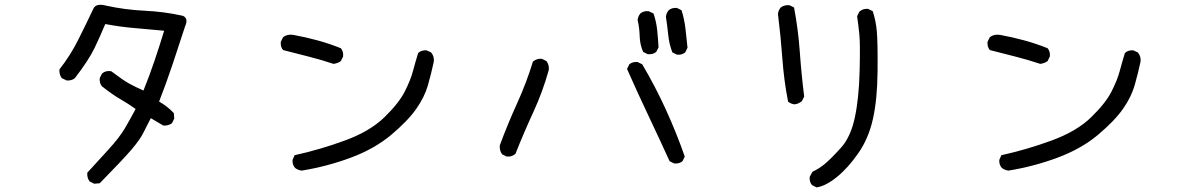

<svg xmlns="http://www.w3.org/2000/svg" viewBox="-20 -733 5040 815"><path d="M379.9 46.9 360.4 37.1Q348.6 21.5 350.6 0Q391.6 -44.9 439.5 -97.2Q487.3 -149.4 510.7 -189.5Q534.2 -229.5 555.7 -270.5Q522.5 -293.9 490.2 -312.5Q458 -331.1 413.1 -366.2Q401.4 -379.9 403.3 -401.4L413.1 -420.9Q428.7 -434.6 452.1 -430.7Q501 -393.6 527.3 -378.9Q553.7 -364.3 588.9 -348.6Q614.3 -411.1 635.7 -474.6Q657.2 -538.1 676.8 -602.5Q614.3 -608.4 551.8 -613.8Q489.3 -619.1 426.8 -630.9Q405.3 -579.1 380.9 -528.3Q356.4 -477.5 297.9 -401.4Q284.2 -389.6 262.7 -391.6L242.2 -401.4Q230.5 -417 232.4 -438.5Q278.3 -497.1 311.5 -563Q344.7 -628.9 376 -695.3Q386.7 -720.7 430.7 -709Q510.7 -691.4 593.8 -687.5Q676.8 -683.6 755.9 -666Q781.2 -655.3 765.6 -621.1Q739.3 -540 712.9 -460.9Q686.5 -381.8 655.3 -301.8Q690.4 -282.2 717.8 -252.9L719.7 -229.5L710 -210Q694.3 -198.2 672.9 -200.2L620.1 -231.4Q604.5 -202.1 589.8 -171.9Q575.2 -141.6 539.1 -99.1Q502.9 -56.6 403.3 44.9Z M1260.7 -8.8Q1245.1 -10.7 1233.4 -19.5Q1220.7 -32.2 1221.7 -53.7L1230.5 -74.2Q1337.9 -97.7 1444.3 -136.7Q1550.8 -175.8 1611.8 -235.4Q1672.9 -294.9 1697.8 -343.8Q1722.7 -392.6 1732.9 -431.2Q1743.2 -469.7 1754.9 -507.8Q1767.6 -520.5 1790 -519.5L1809.6 -510.7Q1824.2 -494.1 1821.3 -470.7Q1810.5 -420.9 1796.4 -371.1Q1782.2 -321.3 1746.6 -270.5Q1710.9 -219.7 1640.6 -160.6Q1570.3 -101.6 1469.7 -64Q1369.1 -26.4 1260.7 -8.8ZM1395.5 -461.9Q1342.8 -479.5 1288.6 -493.2Q1234.4 -506.8 1181.6 -520.5Q1169.9 -534.2 1171.9 -555.7L1181.6 -575.2Q1199.2 -588.9 1224.6 -585Q1278.3 -575.2 1328.1 -561.5Q1377.9 -547.9 1426.8 -528.3Q1438.5 -514.6 1436.5 -493.2L1426.8 -473.6Q1413.1 -463.9 1395.5 -461.9Z M2841.8 -39.1 2822.3 -48.8Q2777.3 -147.5 2731 -245.1Q2684.6 -342.8 2641.6 -440.4L2651.4 -460Q2665 -471.7 2686.5 -469.7L2706.1 -460Q2761.7 -366.2 2806.6 -267.6Q2851.6 -168.9 2886.7 -68.4L2877 -48.8Q2863.3 -37.1 2841.8 -39.1ZM2130.9 -68.4 2111.3 -78.1Q2099.6 -93.8 2101.6 -116.2Q2134.8 -206.1 2174.8 -293.9Q2214.8 -381.8 2242.2 -471.7Q2258.8 -485.4 2280.3 -483.4L2299.8 -473.6Q2311.5 -458 2309.6 -436.5Q2284.2 -344.7 2243.7 -256.8Q2203.1 -168.9 2168 -80.1Q2152.3 -66.4 2130.9 -68.4ZM2853.5 -501 2834 -510.7Q2820.3 -545.9 2816.4 -585.4Q2812.5 -625 2806.6 -662.1Q2808.6 -677.7 2818.4 -689.5Q2832 -701.2 2853.5 -699.2L2873 -689.5Q2884.8 -652.3 2889.6 -611.8Q2894.5 -571.3 2898.4 -530.3L2888.7 -510.7Q2875 -499 2853.5 -501ZM2729.5 -502.9 2710 -512.7Q2696.3 -543.9 2695.3 -579.6Q2694.3 -615.2 2686.5 -648.4Q2688.5 -664.1 2698.2 -675.8Q2711.9 -687.5 2733.4 -685.5L2753.9 -675.8Q2765.6 -642.6 2769.5 -606Q2773.4 -569.3 2775.4 -532.2L2765.6 -512.7Q2752 -501 2729.5 -502.9Z M3446.3 62.5 3426.8 52.7Q3415 39.1 3417 17.6L3428.7 -3.9Q3458 -17.6 3483.4 -39.1Q3508.8 -60.5 3549.8 -106Q3590.8 -151.4 3608.4 -233.4Q3626 -315.4 3628.9 -430.7Q3631.8 -545.9 3627.9 -585.4Q3624 -625 3618.2 -664.1L3627.9 -683.6Q3643.6 -697.3 3665 -695.3L3684.6 -685.5Q3698.2 -644.5 3702.1 -598.1Q3706.1 -551.8 3705.1 -431.6Q3704.1 -311.5 3685.5 -228.5Q3667 -145.5 3623.5 -83Q3580.1 -20.5 3532.7 18.1Q3485.4 56.6 3446.3 62.5ZM3352.5 -290Q3336.9 -292 3325.2 -301.8Q3307.6 -391.6 3300.8 -486.3Q3293.9 -581.1 3282.2 -673.8Q3284.2 -689.5 3293.9 -701.2Q3309.6 -712.9 3331.1 -710.9L3350.6 -701.2Q3368.2 -608.4 3375 -512.7Q3381.8 -417 3393.6 -323.2L3383.8 -303.7Q3370.1 -292 3352.5 -290Z M4260.7 -8.8Q4245.1 -10.7 4233.4 -19.5Q4220.7 -32.2 4221.7 -53.7L4230.5 -74.2Q4337.9 -97.7 4444.3 -136.7Q4550.8 -175.8 4611.8 -235.4Q4672.9 -294.9 4697.8 -343.8Q4722.7 -392.6 4732.9 -431.2Q4743.2 -469.7 4754.9 -507.8Q4767.6 -520.5 4790 -519.5L4809.6 -510.7Q4824.2 -494.1 4821.3 -470.7Q4810.5 -420.9 4796.4 -371.1Q4782.2 -321.3 4746.6 -270.5Q4710.9 -219.7 4640.6 -160.6Q4570.3 -101.6 4469.7 -64Q4369.1 -26.4 4260.7 -8.8ZM4395.5 -461.9Q4342.8 -479.5 4288.6 -493.2Q4234.4 -506.8 4181.6 -520.5Q4169.9 -534.2 4171.9 -555.7L4181.6 -575.2Q4199.2 -588.9 4224.6 -585Q4278.3 -575.2 4328.1 -561.5Q4377.9 -547.9 4426.8 -528.3Q4438.5 -514.6 4436.5 -493.2L4426.8 -473.6Q4413.1 -463.9 4395.5 -461.9Z"/></svg>

Font: NaikaiFont
Style: Regular-Lite
Weight: 400
Version: Version 1.67